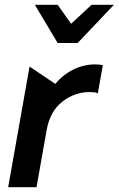

<svg xmlns="http://www.w3.org/2000/svg" viewBox="-20 -779 494 799"><path d="M376 -511Q329 -511 286 -490Q243 -469 210 -430L103 -502L14 0H132L174 -237Q188 -316 239.5 -356Q291 -396 353 -396Q363 -396 372 -395Q381 -394 387 -390L408 -508Q393 -511 376 -511ZM361 -759 276 -680 220 -759H125L220 -600H303L454 -759Z"/></svg>

Font: Geom Medium
Style: Italic
Weight: 500
Italic angle: -10°
Version: Version 1.102